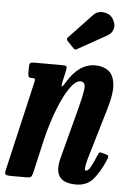

<svg xmlns="http://www.w3.org/2000/svg" viewBox="-61 -816 581 869"><g transform="rotate(5 229.5 -381.0)"><path d="M82 -520H203.5Q224.5 -520 227.8 -516.2Q231 -512.5 227.5 -495.5L217 -449Q211.5 -423.5 215.5 -423.8Q219.5 -424 232 -445Q284 -532 358 -532Q392.5 -532 416.8 -514.8Q441 -497.5 446.2 -455.8Q451.5 -414 429.5 -341L359.5 -104.5Q357.5 -97.5 354.5 -82.8Q351.5 -68 351.5 -64.5Q351.5 -53.5 357 -53.5Q367 -53.5 378.2 -73.8Q389.5 -94 403.5 -128Q407.5 -137.5 410.5 -140.2Q413.5 -143 422 -140L443.5 -134Q451.5 -131.5 452 -127Q452.5 -122.5 448 -111Q424.5 -55.5 395.8 -21.2Q367 13 317 13Q231 13 231 -56.5Q231 -66 233 -78.8Q235 -91.5 238 -102L296.5 -324Q312.5 -383 317.2 -418.5Q322 -454 297 -454Q278 -454 257.5 -428.2Q237 -402.5 217.2 -360Q197.5 -317.5 180.8 -266.8Q164 -216 153 -166.5L121 -26.5Q118 -12.5 113.5 -6.2Q109 0 91.5 0H24.5Q0.5 0 -4 -4.5Q-8.5 -9 -4 -27.5L89.5 -431.5Q93 -444.5 90 -447.2Q87 -450 80 -450H76Q64 -450 61.5 -455Q59 -460 59 -473.5V-497Q59 -512.5 63 -516.2Q67 -520 82 -520ZM416 -751Q432.5 -726.5 427 -705Q421.5 -683.5 401 -672L270.5 -599Q264.5 -595 261 -595Q257.5 -595 252.5 -600.5L223.5 -630.5Q215.5 -639.5 223.5 -647.5L327.5 -757.5Q345 -777 373.2 -774.5Q401.5 -772 416 -751Z"/></g></svg>

Font: Besley* Condensed Semi
Style: Italic
Weight: 600
Width: 3
Italic angle: -13°
Designer: Owen Earl
Foundry: indestructible type*
Version: Version 3.000; ttfautohint (v1.8.3)